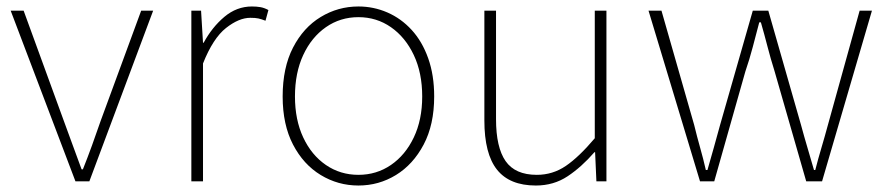

<svg xmlns="http://www.w3.org/2000/svg" viewBox="-20 -560 2739 593"><path d="M213 0 13 -527H53L177 -187Q191 -149 205 -110.5Q219 -72 232 -37H236Q250 -72 264 -110.5Q278 -149 291 -187L416 -527H453L256 0Z M571 0V-527H601L607 -428H609Q635 -476 673 -508Q711 -540 758 -540Q772 -540 784 -538Q796 -536 809 -529L800 -496Q787 -501 778 -503Q769 -505 753 -505Q718 -505 678 -473.5Q638 -442 607 -364V0Z M1087 13Q1024 13 970.5 -19.5Q917 -52 885 -113.5Q853 -175 853 -262Q853 -351 885 -413Q917 -475 970.5 -507.5Q1024 -540 1087 -540Q1134 -540 1176.5 -521.5Q1219 -503 1251.5 -467.5Q1284 -432 1302.5 -380Q1321 -328 1321 -262Q1321 -175 1288.5 -113.5Q1256 -52 1203 -19.5Q1150 13 1087 13ZM1087 -20Q1143 -20 1187.5 -50.5Q1232 -81 1258 -135.5Q1284 -190 1284 -262Q1284 -335 1258 -390Q1232 -445 1187.5 -476Q1143 -507 1087 -507Q1031 -507 986.5 -476Q942 -445 916.5 -390Q891 -335 891 -262Q891 -190 916.5 -135.5Q942 -81 986.5 -50.5Q1031 -20 1087 -20Z M1635 13Q1554 13 1515 -36Q1476 -85 1476 -188V-527H1512V-192Q1512 -105 1541.5 -62.5Q1571 -20 1638 -20Q1687 -20 1727.5 -47.5Q1768 -75 1817 -133V-527H1853V0H1822L1818 -90H1816Q1776 -44 1733 -15.5Q1690 13 1635 13Z M2142 0 1983 -527H2023L2124 -174Q2133 -137 2142.5 -103.5Q2152 -70 2160 -35H2165Q2175 -70 2184.5 -103.5Q2194 -137 2204 -174L2305 -527H2353L2454 -174Q2464 -137 2474 -103.5Q2484 -70 2494 -35H2498Q2507 -70 2517 -103.5Q2527 -137 2537 -174L2635 -527H2673L2519 0H2470L2372 -341Q2360 -379 2350.5 -416Q2341 -453 2330 -491H2325Q2315 -453 2305 -415Q2295 -377 2282 -339L2186 0Z"/></svg>

Font: Noto Sans SC Thin Thin
Style: Regular
Weight: 250
Version: Version 2.004-H2;hotconv 1.0.118;makeotfexe 2.5.65603